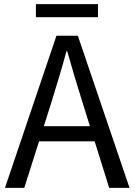

<svg xmlns="http://www.w3.org/2000/svg" viewBox="-20 -905 648 925"><path d="M4 0 252 -733H355L604 0H506L378 -410Q358 -473 340 -533.5Q322 -594 304 -658H300Q283 -594 264.5 -533.5Q246 -473 227 -410L97 0ZM133 -224V-297H471V-224ZM153 -822V-885H452V-822Z"/></svg>

Font: Noto Sans TC
Style: Regular
Weight: 400
Designer: Ryoko NISHIZUKA  (kana, bopomofo & ideographs); Paul D. Hunt (Latin, Greek & Cyrillic); Sandoll Communications , Soo-you
Foundry: Adobe
Version: Version 2.004-H2;hotconv 1.0.118;makeotfexe 2.5.65603